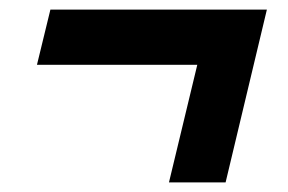

<svg xmlns="http://www.w3.org/2000/svg" viewBox="-20 -427 600 400"><path d="M332 -47 391 -292H57L85 -407H536L450 -47Z"/></svg>

Font: Ubuntu Sans Mono
Style: Italic
Weight: 400
Italic angle: -13.5°
Monospace: yes
Designer: Dalton Maag Ltd
Foundry: Dalton Maag Ltd
Version: Version 1.006